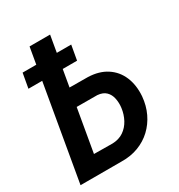

<svg xmlns="http://www.w3.org/2000/svg" viewBox="-169 -824 873 937"><g transform="rotate(-30 267.0 -355.5)"><path d="M170.4 -439.9 306.6 -439Q368.7 -437 411.1 -409.4Q453.6 -381.8 473.6 -334.5Q493.7 -287.1 489.3 -225.6Q484.9 -175.3 465.1 -133.8Q445.3 -92.3 413.1 -62Q380.9 -31.7 337.9 -15.4Q294.9 1 243.7 0H12.2L135.3 -710.9H251L145 -99.1L248.5 -98.1Q285.6 -99.1 311.8 -116.9Q337.9 -134.8 353.5 -163.8Q369.1 -192.9 373.5 -227.1Q377 -253.9 371.8 -279.3Q366.7 -304.7 350.1 -321Q333.5 -337.4 302.7 -339.8L152.8 -340.3ZM315.9 -617.2 301.3 -534.7H27.3L42 -617.2Z"/></g></svg>

Font: Roboto Condensed Medium
Style: Italic
Weight: 500
Italic angle: -12°
Designer: Christian Robertson
Foundry: Google
Version: Version 3.0; 2020